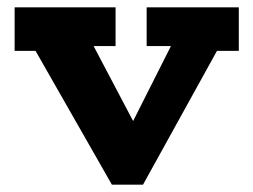

<svg xmlns="http://www.w3.org/2000/svg" viewBox="-20 -491 693 525"><path d="M286 14 48 -403H216L344 -160L466 -402H601L371 14ZM20 -352V-471H296V-365H121V-352ZM381 -365V-471H633V-352H534V-365Z"/></svg>

Font: BioRhyme ExtraBold
Style: Regular
Weight: 800
Designer: Aoife Mooney
Foundry: Aoife Mooney Type
Version: Version 1.600;gftools[0.9.33]